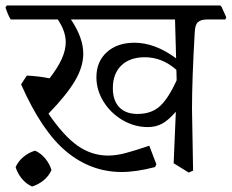

<svg xmlns="http://www.w3.org/2000/svg" viewBox="-40 -596 846 701"><path d="M783 -525H718Q693 -525 682.5 -515Q672 -505 671 -478Q661 -306 661 -198L665 27L649 34L594 0L602 -188Q574 -156 551 -144Q528 -132 500 -132Q451 -132 407.5 -157.5Q364 -183 338 -225Q312 -267 312 -314Q312 -371 350 -405.5Q388 -440 451 -440Q526 -440 603 -383L599 -525H219Q264 -458 264 -400Q264 -352 233.5 -300.5Q203 -249 137 -181Q193 -99 244 -63.5Q295 -28 355 -28Q384 -28 418 -37Q452 -46 505 -64L531 4L526 14Q457 32 404 32Q293 32 203 -42Q113 -116 37 -288L58 -320Q102 -318 141 -310Q171 -349 185.5 -381Q200 -413 200 -442Q200 -482 171 -525H-1Q-11 -541 -20 -569L-15 -576H764L769 -571L786 -533ZM605 -303 604 -341Q552 -387 489 -387Q434 -387 403 -357Q372 -327 372 -274Q372 -229 395.5 -204.5Q419 -180 462 -180Q513 -180 544 -208.5Q575 -237 605 -303ZM148 25Q138 47 119 62.5Q100 78 77 85Q55 75 39.5 56Q24 37 17 14Q27 -8 46 -23.5Q65 -39 88 -46Q110 -36 125.5 -17Q141 2 148 25Z"/></svg>

Font: Sahitya
Style: Regular
Weight: 400
Designer: Juan Pablo del Peral
Foundry: Juan Pablo del Peral (http://www.huertatipografica.com)
Version: Version 1.001;PS 001.000;hotconv 1.0.70;makeotf.lib2.5.58329